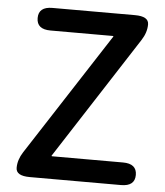

<svg xmlns="http://www.w3.org/2000/svg" viewBox="-53 -784 712 830"><g transform="rotate(5 303.5 -368.5)"><path d="M107 0Q47 0 47 -35Q47 -70 69 -104L413 -635Q416 -639 411 -639H141Q81 -639 81 -688Q81 -737 141 -737H499Q559 -737 559 -702Q559 -667 537 -633L194 -102Q191 -98 196 -98H503Q563 -98 563 -49Q563 0 503 0Z"/></g></svg>

Font: Resource Han Rounded JP Medium
Style: Regular
Weight: 500
Designer: Cyano Hao (round all glyphs); Ryoko NISHIZUKA 西塚涼子 (kana, bopomofo & ideographs); Paul D. Hunt (Latin, Greek & Cyrillic)
Foundry: Cyano Hao
Version: 0.990